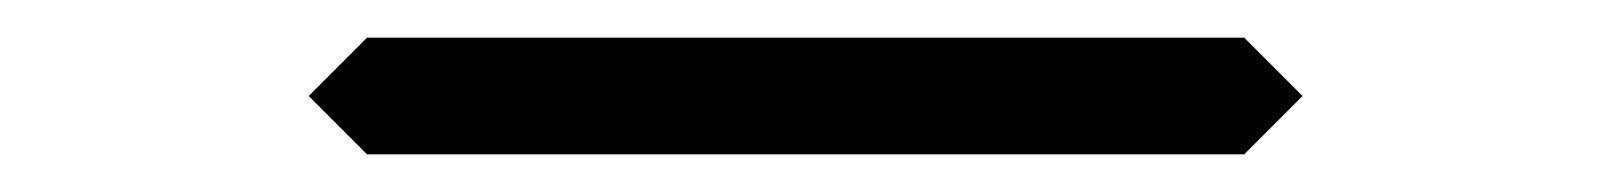

<svg xmlns="http://www.w3.org/2000/svg" viewBox="-20 -82 856 102"><path d="M672 -31 641 0H175L144 -31L175 -62H196H377H439H620H641Z"/></svg>

Font: DSEG14 Classic
Style: Light
Weight: 300
Designer: Keshikan(Twitter:@keshinomi_88pro)
Version: Version 0.46